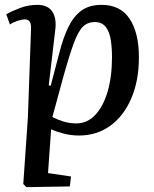

<svg xmlns="http://www.w3.org/2000/svg" viewBox="-20 -545 637 792"><path d="M108 -426Q110 -465 83 -465Q70 -465 51 -458.5Q32 -452 21 -444L6 -486Q28 -499 62.5 -512Q97 -525 134 -525Q177 -525 195.5 -497.5Q214 -470 208 -422L181 -193L189 -191L224 -324Q240 -388 261.5 -432.5Q283 -477 315.5 -501Q348 -525 399 -525Q477 -525 515 -467Q553 -409 553 -309Q553 -212 521.5 -139Q490 -66 434.5 -26Q379 14 306 14Q272 14 240.5 5.5Q209 -3 191 -12L178 169L273 183L268 224L89 227L76 214L95 -60ZM371 -454Q341 -454 321.5 -434.5Q302 -415 283.5 -364.5Q265 -314 239 -220L196 -62Q218 -51 242.5 -43.5Q267 -36 295 -36Q340 -36 373 -71Q406 -106 424 -167.5Q442 -229 442 -310Q442 -347 437 -380Q432 -413 416.5 -433.5Q401 -454 371 -454Z"/></svg>

Font: Literata 36pt Medium
Style: Italic
Weight: 500
Italic angle: -2°
Designer: Latin by Veronika Burian and Jose Scaglione. Greek by Irene Vlachou. Cyrillic by Vera Evstafieva
Foundry: TypeTogether
Version: Version 3.002